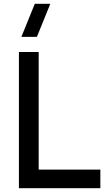

<svg xmlns="http://www.w3.org/2000/svg" viewBox="-20 -995 566 1015"><path d="M510.5 -98.5H184.5V-720H80V0H510.5ZM93 -800H175L246 -975H164Z"/></svg>

Font: Eudonet SemiBold
Style: Regular
Weight: 600
Designer: Mikhail Sharanda
Foundry: Mikhail Sharanda
Version: Version 4.503;Glyphs 3.1.2 (3151)